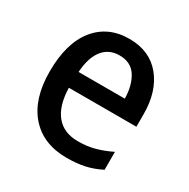

<svg xmlns="http://www.w3.org/2000/svg" viewBox="-132 -669 784 798"><g transform="rotate(30 259.5 -269.5)"><path d="M268 -549Q366 -549 420.5 -482.5Q475 -416 475 -307V-247H151Q153 -162 189.5 -117.5Q226 -73 294 -73Q338 -73 374.5 -83Q411 -93 450 -112V-26Q413 -7 375 1.5Q337 10 288 10Q175 10 111.5 -62.5Q48 -135 48 -266Q48 -402 107 -475.5Q166 -549 268 -549ZM267 -469Q217 -469 187.5 -432.5Q158 -396 153 -324H375Q374 -387 348 -428Q322 -469 267 -469Z"/></g></svg>

Font: Noto Sans Sinhala SemiCondensed Medium
Style: Regular
Weight: 500
Width: 4
Designer: Jelle Bosma - Monotype Design Team
Foundry: Monotype Imaging Inc.
Version: Version 2.006; ttfautohint (v1.8.4.7-5d5b)